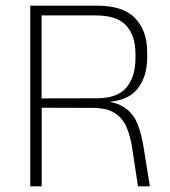

<svg xmlns="http://www.w3.org/2000/svg" viewBox="-20 -659 601 679"><path d="M510 0H468L447.5 -135Q441.5 -175.5 428.2 -207.8Q415 -240 386.5 -258.8Q358 -277.5 305.5 -277.5L114 -278V-311L321 -311.5Q396 -311.5 427.5 -350Q459 -388.5 459 -451.5V-469.5Q459 -532.5 426.5 -568.5Q394 -604.5 318 -604.5H111V-639H322.5Q416 -639 458.2 -594.5Q500.5 -550 500.5 -474.5V-455.5Q500.5 -389 467 -345.8Q433.5 -302.5 356.5 -298L355.5 -295L336.5 -302.5Q391.5 -299 421.5 -278Q451.5 -257 465.8 -222Q480 -187 487.5 -140ZM127.5 0H87V-639H127V-301.5L127.5 -285.5Z"/></svg>

Font: Anek Malayalam ExtraLight
Style: Regular
Weight: 250
Version: Version 1.003